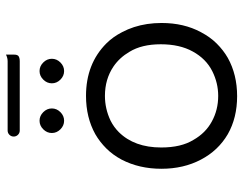

<svg xmlns="http://www.w3.org/2000/svg" viewBox="-104 -698 803 634"><g transform="rotate(-90 297.0 -381.5)"><path d="M296.9 -436Q352.1 -436 394 -407.7Q423.3 -387.7 442.4 -355Q467.3 -314.5 467.3 -251.7Q467.3 -189 443.4 -146Q419.4 -102.1 378.4 -81.5Q339.4 -62 296.9 -62Q250.5 -62 212.4 -83Q174.3 -103.5 151.4 -144Q126.5 -184.6 126.5 -250Q126.5 -338.9 177.2 -390.1Q193.8 -406.7 215.3 -417.5Q254.4 -436 296.9 -436ZM537.6 -249Q537.6 -273.4 534.2 -296.4Q527.3 -341.8 507.3 -379.4Q491.7 -409.7 470.2 -431.2Q402.8 -498.5 296.9 -498.5Q225.6 -498.5 170.4 -467.8Q145 -453.1 123.5 -431.6Q102.1 -410.2 86.4 -380.9Q56.2 -322.8 56.2 -249.5Q56.2 -176.3 86.4 -119.1Q116.2 -62 170.4 -30.3Q224.6 0.5 295.9 0.5Q367.2 0.5 422.4 -30.3Q447.8 -44.9 469.5 -66.7Q491.2 -88.4 507.3 -119.1Q537.6 -175.3 537.6 -249ZM350.6 -583Q362.8 -570.8 378.9 -570.8Q395 -570.8 407.2 -583Q419.4 -595.2 419.4 -611.3Q419.4 -627.4 407.2 -639.6Q395 -651.9 378.9 -651.9Q362.8 -651.9 350.6 -639.6Q338.4 -627.4 338.4 -611.3Q338.4 -595.2 350.6 -583ZM186.5 -583Q198.7 -570.8 214.8 -570.8Q231 -570.8 243.2 -583Q255.4 -595.2 255.4 -611.3Q255.4 -627.4 243.2 -639.6Q231 -651.9 214.8 -651.9Q198.7 -651.9 186.5 -639.6Q174.3 -627.4 174.3 -611.3Q174.3 -595.2 186.5 -583ZM182.6 -717.3H411.1Q423.8 -717.3 429.2 -722.2Q433.1 -726.6 433.1 -735.4V-762.7Q422.4 -757.3 411.1 -757.3H182.6Q174.3 -757.3 168.5 -751.5Q162.6 -745.6 162.6 -737.3Q162.6 -729 168.5 -723.1Q174.3 -717.3 182.6 -717.3ZM151.4 -144Q151.4 -144 151.4 -144Z"/></g></svg>

Font: YuPearl-ExtraLight
Style: ExtraLight
Weight: 200
Designer: Max Yao
Foundry: Max-Everyday
Version: Version 1.011; ttfautohint (v1.8.3)